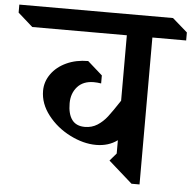

<svg xmlns="http://www.w3.org/2000/svg" viewBox="-115 -841 909 906"><g transform="rotate(5 339.5 -388.0)"><path d="M739 -686H579V10H541L428 -90L459 -126V-189Q417 -158 358 -158Q298 -158 234.5 -190Q171 -222 129 -276Q87 -330 87 -391Q87 -434 113 -470.5Q139 -507 184.5 -528Q230 -549 287 -549L357 -487V-449Q339 -452 322 -452Q272 -452 244.5 -421Q217 -390 217 -343Q217 -292 237 -265Q257 -238 298 -238Q331 -238 357 -254.5Q383 -271 403.5 -297.5Q424 -324 458 -376V-686H10L-60 -748V-786H668L739 -724Z"/></g></svg>

Font: Inknut Antiqua
Style: Regular
Weight: 400
Designer: Claus Eggers Sørensen
Foundry: Claus Eggers Sørensen
Version: Version 1.003; ttfautohint (v1.8.2) -l 8 -r 50 -G 200 -x 14 